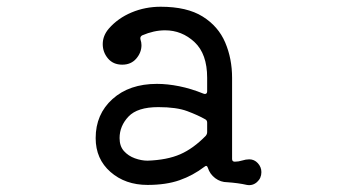

<svg xmlns="http://www.w3.org/2000/svg" viewBox="-20 -532 1040 570"><path d="M720 -59Q735 -59 745.5 -47.5Q756 -36 756 -21Q756 -3 743 8.5Q730 20 713 17Q700 14 685 12Q670 10 655 9Q635 9 619 -3Q603 -15 597 -34Q594 -43 587 -37Q553 -11 513 3Q473 17 418 17Q352 17 308 -21.5Q264 -60 264 -122Q264 -193 314 -238Q364 -283 446 -283Q477 -283 512 -276Q547 -269 584 -254Q585 -254 586 -253.5Q587 -253 588 -253Q595 -253 595 -261V-301Q595 -372 557.5 -407Q520 -442 470 -442Q437 -442 402 -427Q395 -423 397 -415Q400 -406 400 -398Q400 -376 384.5 -358Q369 -340 343 -340Q316 -340 300.5 -358.5Q285 -377 285 -401Q285 -426 303 -447Q330 -478 370.5 -495Q411 -512 457 -512Q535 -512 581.5 -483Q628 -454 648.5 -406Q669 -358 669 -301V-60Q669 -52 677 -52Q688 -52 699 -55.5Q710 -59 720 -59ZM418 -55Q476 -57 515 -74Q554 -91 591 -129Q595 -134 595 -140V-168Q595 -175 589 -178Q568 -190 536 -202Q504 -214 450 -214Q388 -214 361.5 -186Q335 -158 335 -122Q335 -98 348 -83.5Q361 -69 380.5 -62Q400 -55 418 -55Z"/></svg>

Font: Kiwi Maru
Style: Regular
Weight: 400
Designer: Hiroki-Chan
Version: Version 1.100